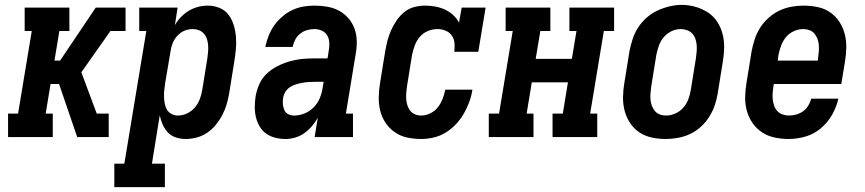

<svg xmlns="http://www.w3.org/2000/svg" viewBox="-20 -561 3540 786"><path d="M13 0V-96H54L110 -434H81V-530H264V-434H223L203 -313H226L372 -530H494V-434H432L313 -265L376 -96H425V0H296L229 -196L222 -217H187L167 -96H196V0Z M448 205V109H489L579 -434H550V-530H707L696 -458Q706 -476 721 -491.5Q736 -507 754 -517.5Q772 -528 791.5 -533Q811 -538 831 -538Q856 -538 879 -528.5Q902 -519 916 -500Q930 -481 937 -457.5Q944 -434 946 -409Q948 -384 945.5 -358.5Q943 -333 939 -308L918 -178Q914 -155 907.5 -133Q901 -111 890 -90Q879 -69 863.5 -50Q848 -31 828 -17.5Q808 -4 785 2Q762 8 740 8Q719 8 699.5 1.5Q680 -5 667 -19Q654 -33 646 -51Q638 -69 634 -89L602 109H655V205ZM708 -88Q728 -88 746.5 -97Q765 -106 778 -121.5Q791 -137 798 -155.5Q805 -174 808 -193L829 -323Q831 -337 832 -350.5Q833 -364 832 -376.5Q831 -389 827 -401.5Q823 -414 814.5 -423.5Q806 -433 794 -437.5Q782 -442 769 -442Q751 -442 734.5 -435Q718 -428 705.5 -414Q693 -400 686.5 -383.5Q680 -367 678 -350L656 -220Q654 -206 652.5 -192Q651 -178 651.5 -164Q652 -150 654.5 -136.5Q657 -123 663.5 -112Q670 -101 682 -94.5Q694 -88 708 -88Z M1150 8Q1128 8 1107.5 3Q1087 -2 1070.5 -13.5Q1054 -25 1043.5 -42.5Q1033 -60 1028 -80Q1023 -100 1023 -121.5Q1023 -143 1026 -164Q1030 -189 1040.5 -214Q1051 -239 1070.5 -258Q1090 -277 1114.5 -289.5Q1139 -302 1164.5 -309.5Q1190 -317 1215 -319.5Q1240 -322 1266 -322H1321L1326 -355Q1329 -371 1328 -387Q1327 -403 1319.5 -416Q1312 -429 1297.5 -435.5Q1283 -442 1267 -442Q1252 -442 1236.5 -437.5Q1221 -433 1208.5 -423Q1196 -413 1188.5 -398.5Q1181 -384 1178 -369H1066Q1071 -392 1079.5 -414Q1088 -436 1102 -456Q1116 -476 1135 -492.5Q1154 -509 1176 -519.5Q1198 -530 1221 -534Q1244 -538 1267 -538Q1294 -538 1320 -533.5Q1346 -529 1368 -517Q1390 -505 1406.5 -486Q1423 -467 1431.5 -443Q1440 -419 1440.5 -392.5Q1441 -366 1436 -339L1396 -96H1425V0H1268L1281 -79Q1271 -61 1257 -44.5Q1243 -28 1226 -16Q1209 -4 1189 2Q1169 8 1150 8ZM1184 -88Q1205 -88 1226.5 -96.5Q1248 -105 1264.5 -122Q1281 -139 1289.5 -160Q1298 -181 1301 -203L1305 -226H1266Q1253 -226 1240.5 -225Q1228 -224 1215 -221.5Q1202 -219 1189.5 -215Q1177 -211 1166 -203.5Q1155 -196 1148 -184.5Q1141 -173 1139 -160Q1137 -147 1138 -134.5Q1139 -122 1144 -110.5Q1149 -99 1160 -93.5Q1171 -88 1184 -88Z M1704 8Q1675 8 1647 2Q1619 -4 1596.5 -19.5Q1574 -35 1558.5 -58Q1543 -81 1536.5 -108Q1530 -135 1530.5 -164Q1531 -193 1536 -222L1557 -352Q1561 -374 1566.5 -395.5Q1572 -417 1581.5 -438Q1591 -459 1604.5 -478.5Q1618 -498 1636.5 -512.5Q1655 -527 1677 -532.5Q1699 -538 1721 -538Q1742 -538 1763 -534Q1784 -530 1802 -521.5Q1820 -513 1835 -499.5Q1850 -486 1859 -468L1870 -530H1968L1938 -349H1840Q1842 -367 1840.5 -384.5Q1839 -402 1829.5 -415.5Q1820 -429 1804 -435.5Q1788 -442 1771 -442Q1751 -442 1731.5 -434Q1712 -426 1698.5 -410Q1685 -394 1678 -375Q1671 -356 1667 -337L1646 -207Q1644 -194 1643 -180.5Q1642 -167 1643 -154Q1644 -141 1648 -129Q1652 -117 1659.5 -107.5Q1667 -98 1679 -93Q1691 -88 1704 -88Q1723 -88 1741.5 -97Q1760 -106 1772.5 -122Q1785 -138 1792 -156.5Q1799 -175 1803 -194H1914Q1910 -168 1901 -143.5Q1892 -119 1878.5 -95.5Q1865 -72 1846 -52Q1827 -32 1804 -18Q1781 -4 1755 2Q1729 8 1704 8Z M1981 0V-96H2023L2079 -434H2050V-530H2233V-434H2192L2173 -320H2321L2340 -434H2311V-530H2494V-434H2452L2396 -96H2425V0H2242V-96H2284L2305 -224H2157L2136 -96H2164V0Z M2705 8Q2676 8 2648 2Q2620 -4 2597 -19.5Q2574 -35 2559 -58Q2544 -81 2537 -108Q2530 -135 2530.5 -164Q2531 -193 2536 -222L2557 -352Q2562 -377 2570 -401.5Q2578 -426 2592.5 -448.5Q2607 -471 2627.5 -489Q2648 -507 2672 -518Q2696 -529 2721 -535Q2746 -541 2771 -541Q2800 -541 2827.5 -533Q2855 -525 2878 -510Q2901 -495 2916 -472Q2931 -449 2938 -422Q2945 -395 2944.5 -366Q2944 -337 2939 -308L2918 -178Q2914 -153 2905.5 -128.5Q2897 -104 2882.5 -81.5Q2868 -59 2848 -41Q2828 -23 2804 -12Q2780 -1 2754.5 3.5Q2729 8 2705 8ZM2707 -88Q2726 -88 2745 -96.5Q2764 -105 2777.5 -120.5Q2791 -136 2798 -155Q2805 -174 2808 -193L2829 -323Q2831 -337 2832 -350.5Q2833 -364 2832 -377Q2831 -390 2826.5 -402.5Q2822 -415 2813.5 -424Q2805 -433 2792.5 -437.5Q2780 -442 2766 -442Q2747 -442 2728.5 -433Q2710 -424 2697 -408.5Q2684 -393 2677.5 -374.5Q2671 -356 2667 -337L2646 -207Q2644 -193 2643 -179.5Q2642 -166 2643 -153Q2644 -140 2648.5 -128Q2653 -116 2661 -106.5Q2669 -97 2681 -92.5Q2693 -88 2707 -88Z M3209 8Q3180 8 3151.5 2Q3123 -4 3100 -19Q3077 -34 3061 -57Q3045 -80 3037.5 -107Q3030 -134 3030.5 -163.5Q3031 -193 3036 -222L3057 -352Q3062 -377 3070 -401.5Q3078 -426 3092.5 -448.5Q3107 -471 3127.5 -489Q3148 -507 3171.5 -518Q3195 -529 3220.5 -533.5Q3246 -538 3270 -538Q3299 -538 3327.5 -532Q3356 -526 3378.5 -510.5Q3401 -495 3416 -472Q3431 -449 3438 -422Q3445 -395 3444.5 -366Q3444 -337 3439 -308L3424 -217H3148L3146 -207Q3144 -193 3143 -179.5Q3142 -166 3143.5 -153Q3145 -140 3149.5 -127.5Q3154 -115 3162.5 -106Q3171 -97 3183.5 -92.5Q3196 -88 3209 -88Q3224 -88 3239 -92Q3254 -96 3267 -105Q3280 -114 3288.5 -128Q3297 -142 3301 -157H3412Q3404 -122 3386 -90.5Q3368 -59 3340 -35.5Q3312 -12 3277.5 -2Q3243 8 3209 8ZM3164 -313H3328L3329 -323Q3331 -337 3332 -350.5Q3333 -364 3332 -377Q3331 -390 3326.5 -402Q3322 -414 3314 -423.5Q3306 -433 3294 -437.5Q3282 -442 3268 -442Q3249 -442 3230 -433.5Q3211 -425 3198 -409.5Q3185 -394 3178 -375Q3171 -356 3167 -337Z"/></svg>

Font: Iosevka Curly Slab Oblique
Style: Bold
Weight: 700
Italic angle: -9°
Monospace: yes
Designer: Belleve Invis
Foundry: Belleve Invis
Version: Version 11.1.0; ttfautohint (v1.8.3)